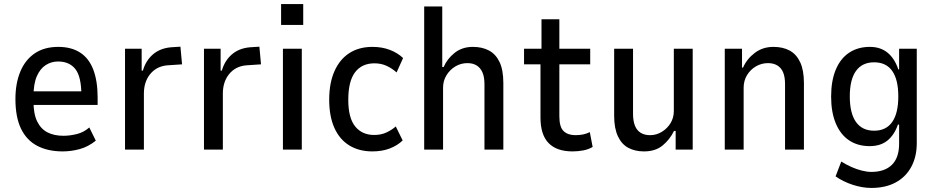

<svg xmlns="http://www.w3.org/2000/svg" viewBox="-20 -737 4616 946"><path d="M289 9Q216 9 163.5 -18.5Q111 -46 83.5 -103Q56 -160 56 -249Q56 -326 80 -384Q104 -442 151 -474Q198 -506 267 -506Q332 -506 375.5 -477.5Q419 -449 440 -393Q461 -337 461 -257V-220H128V-287H397L381 -266Q381 -359 351.5 -396.5Q322 -434 266 -434Q233 -434 205.5 -416.5Q178 -399 161.5 -361.5Q145 -324 145 -261V-238Q145 -176 163 -139Q181 -102 213.5 -85Q246 -68 293 -68Q324 -68 358.5 -76.5Q393 -85 420 -109L452 -44Q415 -14 373 -2.5Q331 9 289 9Z M596 0V-497H678V-389H684Q698 -438 733 -468.5Q768 -499 822 -504L869 -507L877 -420L803 -415Q751 -410 720 -372Q689 -334 689 -276V0Z M985 0V-497H1067V-389H1073Q1087 -438 1122 -468.5Q1157 -499 1211 -504L1258 -507L1266 -420L1192 -415Q1140 -410 1109 -372Q1078 -334 1078 -276V0Z M1365 -614V-717H1474V-614ZM1374 0V-497H1467V0Z M1815 9Q1749 9 1701 -20.5Q1653 -50 1627.5 -107Q1602 -164 1602 -246Q1602 -328 1628 -386.5Q1654 -445 1701.5 -475.5Q1749 -506 1815 -506Q1863 -506 1901.5 -491Q1940 -476 1966 -451L1934 -380Q1912 -400 1885 -412.5Q1858 -425 1825 -425Q1763 -425 1729.5 -381Q1696 -337 1696 -245Q1696 -156 1730 -114Q1764 -72 1824 -72Q1858 -72 1884.5 -84.5Q1911 -97 1930 -114L1964 -45Q1938 -20 1900.5 -5.5Q1863 9 1815 9Z M2070 0V-705H2159V-407H2166Q2183 -447 2220 -476.5Q2257 -506 2310 -506Q2356 -506 2389.5 -488Q2423 -470 2441.5 -431Q2460 -392 2460 -328V0H2367V-322Q2367 -358 2357 -380.5Q2347 -403 2328.5 -414.5Q2310 -426 2283 -426Q2251 -426 2224 -410Q2197 -394 2180 -366.5Q2163 -339 2163 -305V0Z M2801 9Q2723 9 2683 -32Q2643 -73 2643 -158V-420H2562V-497H2648V-642H2736V-497H2888V-420H2736V-164Q2736 -111 2757 -91Q2778 -71 2815 -71Q2835 -71 2852.5 -74.5Q2870 -78 2886 -86L2900 -13Q2880 -1 2854 4Q2828 9 2801 9Z M3153 9Q3109 9 3076 -8.5Q3043 -26 3024.5 -65.5Q3006 -105 3006 -166V-497H3099V-177Q3099 -141 3108.5 -117.5Q3118 -94 3137 -82.5Q3156 -71 3183 -71Q3214 -71 3241 -87.5Q3268 -104 3284 -130.5Q3300 -157 3300 -190V-497H3393V0H3309V-92H3301Q3280 -49 3244.5 -20Q3209 9 3153 9Z M3551 0V-497H3636V-404H3641Q3660 -447 3699 -476.5Q3738 -506 3791 -506Q3837 -506 3870.5 -488Q3904 -470 3922.5 -430.5Q3941 -391 3941 -328V0H3848V-322Q3848 -358 3838.5 -380.5Q3829 -403 3810 -414.5Q3791 -426 3764 -426Q3732 -426 3704.5 -410Q3677 -394 3660.5 -366.5Q3644 -339 3644 -305V0Z M4273 189Q4229 189 4181.5 173.5Q4134 158 4097 132L4125 59Q4149 74 4174.5 85.5Q4200 97 4226 103.5Q4252 110 4273 110Q4339 110 4374.5 75Q4410 40 4410 -29V-123H4404Q4387 -73 4353 -45Q4319 -17 4265 -17Q4206 -17 4163.5 -45.5Q4121 -74 4098 -129Q4075 -184 4075 -261Q4075 -339 4098 -394Q4121 -449 4164 -477.5Q4207 -506 4266 -506Q4318 -506 4353 -477.5Q4388 -449 4406 -395H4410V-497H4497V-32Q4497 35 4470 85Q4443 135 4393 162Q4343 189 4273 189ZM4287 -93Q4346 -93 4376 -136Q4406 -179 4406 -262Q4406 -345 4376 -387.5Q4346 -430 4287 -430Q4228 -430 4197.5 -387.5Q4167 -345 4167 -262Q4167 -179 4197.5 -136Q4228 -93 4287 -93Z"/></svg>

Font: Nunito Sans 7pt Condensed Medium
Style: Regular
Weight: 500
Width: 3
Designer: Vernon Adams
Foundry: Vernon Adams
Version: Version 3.101;gftools[0.9.27]